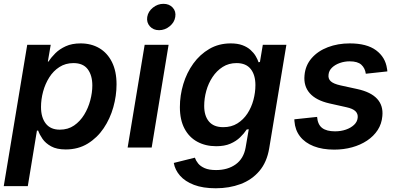

<svg xmlns="http://www.w3.org/2000/svg" viewBox="-33 -779 2098 1014"><path d="M-13.2 204.1 110.8 -542.5H234.9L219.7 -454.1H223.6Q237.3 -476.1 259.5 -498Q281.7 -520 314.5 -534.9Q347.2 -549.8 392.6 -549.8Q448.7 -549.8 491.5 -524.7Q534.2 -499.5 558.3 -451.2Q582.5 -402.8 582.5 -333.5Q582.5 -273.4 565.4 -212.6Q548.3 -151.9 514.4 -101.6Q480.5 -51.3 430.2 -20.5Q379.9 10.3 314 10.3Q266.6 10.3 237.1 -6.1Q207.5 -22.5 191.7 -45.4Q175.8 -68.4 168.5 -89.4H162.1L113.8 204.1ZM282.7 -94.2Q326.2 -94.2 358.2 -116.2Q390.1 -138.2 411.6 -173.3Q433.1 -208.5 443.8 -249.3Q454.6 -290 454.6 -327.6Q454.6 -381.3 430.2 -413.6Q405.8 -445.8 355 -445.8Q313 -445.8 280.8 -425Q248.5 -404.3 227.1 -370.1Q205.6 -335.9 194.6 -295.2Q183.6 -254.4 183.6 -213.9Q183.6 -158.7 208.7 -126.5Q233.9 -94.2 282.7 -94.2Z M641.1 0 731 -542.5H857.4L768.1 0ZM807.1 -619.6Q776.4 -619.6 758.3 -640.1Q740.2 -660.6 744.6 -689.5Q749.5 -718.8 774.7 -738.8Q799.8 -758.8 830.1 -758.8Q860.8 -758.8 879.2 -738.8Q897.5 -718.8 892.6 -689.5Q888.2 -660.6 863 -640.1Q837.9 -619.6 807.1 -619.6Z M1106.4 215.3Q1038.6 215.3 991.5 197.3Q944.3 179.2 917.7 148.7Q891.1 118.2 884.8 81.5L996.1 53.7Q1001.5 69.3 1013.4 84.2Q1025.4 99.1 1048.1 109.1Q1070.8 119.1 1107.9 119.1Q1169.9 119.1 1211.9 88.9Q1253.9 58.6 1264.2 0L1280.8 -96.2L1270 -95.2Q1255.9 -73.7 1234.9 -53.5Q1213.9 -33.2 1183.3 -20Q1152.8 -6.8 1108.9 -6.8Q1052.7 -6.8 1009.3 -30.3Q965.8 -53.7 941.4 -99.9Q917 -146 917 -213.4Q917 -275.4 935.1 -335.2Q953.1 -395 988 -443.4Q1022.9 -491.7 1072.8 -520.8Q1122.6 -549.8 1185.5 -549.8Q1221.7 -549.8 1247.3 -540.3Q1272.9 -530.8 1290 -515.4Q1307.1 -500 1317.4 -482.7Q1327.6 -465.3 1332.5 -450.2L1339.8 -451.7L1355 -542.5H1479.5L1388.7 4.4Q1376.5 77.6 1336.7 124.3Q1296.9 170.9 1237.5 193.1Q1178.2 215.3 1106.4 215.3ZM1146 -107.4Q1189 -107.4 1220.7 -127.2Q1252.4 -147 1273.7 -179.4Q1294.9 -211.9 1305.4 -251.2Q1315.9 -290.5 1315.9 -329.6Q1315.9 -383.3 1291 -414.6Q1266.1 -445.8 1216.3 -445.8Q1174.8 -445.8 1143.1 -425.5Q1111.3 -405.3 1089.4 -372.1Q1067.4 -338.9 1056.4 -299.1Q1045.4 -259.3 1045.4 -219.7Q1045.4 -167 1070.6 -137.2Q1095.7 -107.4 1146 -107.4Z M1731.9 11.2Q1669.9 11.2 1623.8 -6.8Q1577.6 -24.9 1551.5 -58.6Q1525.4 -92.3 1522 -139.2Q1522 -141.6 1521.7 -144Q1521.5 -146.5 1521.5 -148.9L1641.6 -161.6Q1645 -121.1 1668.2 -103.3Q1691.4 -85.4 1736.3 -85.4Q1767.6 -85.4 1793.7 -94.5Q1819.8 -103.5 1836.9 -119.6Q1854 -135.7 1856 -157.2Q1858.4 -177.7 1844.2 -191.7Q1830.1 -205.6 1795.9 -212.9L1706.5 -232.9Q1636.2 -249 1603 -286.6Q1569.8 -324.2 1575.2 -380.9Q1579.6 -433.6 1612.8 -471.7Q1646 -509.8 1698.7 -529.8Q1751.5 -549.8 1814 -549.8Q1904.3 -549.8 1953.4 -513.2Q2002.4 -476.6 2010.7 -417Q2011.2 -413.6 2012 -409.7Q2012.7 -405.8 2012.7 -401.9L1898.9 -389.6Q1895 -418.9 1875.5 -437Q1856 -455.1 1813.5 -455.1Q1786.6 -455.1 1761.7 -446.3Q1736.8 -437.5 1720.5 -421.9Q1704.1 -406.2 1702.1 -384.8Q1699.2 -363.3 1713.6 -349.9Q1728 -336.4 1765.1 -328.1L1854.5 -308.6Q1925.8 -293 1958.7 -257.1Q1991.7 -221.2 1986.3 -166Q1982.9 -125 1961.7 -92.3Q1940.4 -59.6 1905.5 -36.4Q1870.6 -13.2 1826.2 -1Q1781.7 11.2 1731.9 11.2Z"/></svg>

Font: Inter 16pt SemiBold
Style: Italic
Weight: 600
Italic angle: -9.3988°
Version: Version 4.001;git-66647c0bb